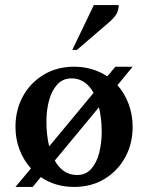

<svg xmlns="http://www.w3.org/2000/svg" viewBox="-20 -727 584 757"><path d="M41 10 102 -63Q73 -95 57 -137Q41 -179 41 -227Q41 -293 70 -346.5Q99 -400 151.5 -432Q204 -464 272 -464Q310 -464 343 -454Q376 -444 403 -426L435 -464H503L443 -391Q471 -360 487 -317.5Q503 -275 503 -227Q503 -161 474 -107.5Q445 -54 393 -22Q341 10 272 10Q234 10 201 0Q168 -10 141 -29L109 10ZM163 -248Q163 -194 174 -150L349 -361Q335 -387 313 -402.5Q291 -418 262 -418Q228 -418 206 -394Q184 -370 173.5 -331.5Q163 -293 163 -248ZM284 -37Q318 -37 339.5 -61Q361 -85 371 -124Q381 -163 381 -207Q381 -260 370 -304L196 -94Q210 -68 232 -52.5Q254 -37 284 -37ZM265 -530 350 -707H448Q448 -690 440.5 -674.5Q433 -659 411 -640L283 -530Z"/></svg>

Font: Spectral SemiBold
Style: Regular
Weight: 600
Designer: Jean-Baptiste Levee
Foundry: Production Type
Version: Version 2.001